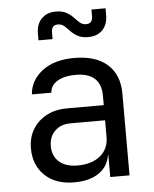

<svg xmlns="http://www.w3.org/2000/svg" viewBox="-55 -826 710 883"><g transform="rotate(-5 300.0 -385.0)"><path d="M252 10Q167 10 117 -37.5Q67 -85 67 -162Q67 -213 90 -251Q113 -289 154 -310.5Q195 -332 248 -332H418V-375Q418 -482 301 -482Q249 -482 217 -463Q185 -444 183 -410H93Q98 -475 153.5 -517.5Q209 -560 301 -560Q401 -560 454.5 -512Q508 -464 508 -378V0H419V-100H417Q409 -49 366 -19.5Q323 10 252 10ZM274 -66Q340 -66 379 -98Q418 -130 418 -185V-262H258Q214 -262 186.5 -235.5Q159 -209 159 -165Q159 -119 189.5 -92.5Q220 -66 274 -66ZM375 -650Q345 -650 326 -660.5Q307 -671 294 -685Q281 -699 269 -709.5Q257 -720 240 -720Q210 -720 210 -685V-655H145V-685Q145 -730 170 -755Q195 -780 235 -780Q265 -780 284 -769.5Q303 -759 316 -745Q329 -731 341 -720.5Q353 -710 370 -710Q400 -710 400 -745V-775H465V-745Q465 -700 440.5 -675Q416 -650 375 -650Z"/></g></svg>

Font: JetBrainsMono Nerd Font Mono
Style: Regular
Weight: 400
Monospace: yes
Designer: Philipp Nurullin, Konstantin Bulenkov
Foundry: JetBrains
Version: Version 2.304; ttfautohint (v1.8.4.7-5d5b);Nerd Fonts 2.3.0